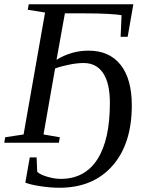

<svg xmlns="http://www.w3.org/2000/svg" viewBox="-30 -675 686 908"><path d="M183.1 -615.7 101.1 -628.9 106 -654.8H600.6L573.7 -501H540.5L544.9 -603Q530.3 -606.4 483.2 -609.1Q436 -611.8 375 -611.8H276.9L237.3 -392.1Q307.1 -435.5 388.7 -435.5Q487.3 -435.5 540.3 -368.4Q593.3 -301.3 593.3 -176.8Q593.3 5.4 501.7 109.1Q410.2 212.9 251.5 212.9Q209 212.9 160.9 205.6Q112.8 198.2 89.8 188.5L110.8 69.3H143.1L146 137.2Q157.7 149.9 192.1 160.4Q226.6 170.9 257.3 170.9Q370.6 170.9 430.2 78.9Q489.7 -13.2 489.7 -188Q489.7 -281.2 457.8 -329.1Q425.8 -377 365.2 -377Q335 -377 296.1 -369.1Q257.3 -361.3 230.5 -351.1L175.8 -39.1L252.9 -25.9L248.5 0H-9.8L-5.4 -25.9L81.5 -39.1Z"/></svg>

Font: Liberation Serif
Style: Italic
Weight: 400
Italic angle: -16.333°
Designer: Steve Matteson
Foundry: Ascender Corporation
Version: Version 2.1.5